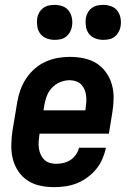

<svg xmlns="http://www.w3.org/2000/svg" viewBox="-20 -762 540 790"><path d="M203 8Q173 8 145 2Q117 -4 94 -19Q71 -34 55.5 -57Q40 -80 33 -107Q26 -134 26.5 -163.5Q27 -193 31 -222L51 -342Q55 -367 64 -392Q73 -417 87.5 -439Q102 -461 122.5 -479Q143 -497 167.5 -508Q192 -519 217 -523.5Q242 -528 267 -528Q297 -528 325.5 -522Q354 -516 377 -501.5Q400 -487 416.5 -464Q433 -441 440.5 -413.5Q448 -386 447.5 -356.5Q447 -327 442 -298L428 -212H143L142 -207Q140 -193 139 -179Q138 -165 140 -151.5Q142 -138 147.5 -126Q153 -114 162 -105Q171 -96 184 -92Q197 -88 211 -88Q226 -88 241 -91.5Q256 -95 269.5 -103.5Q283 -112 292.5 -126Q302 -140 305 -154H416Q411 -131 401.5 -108.5Q392 -86 376 -66.5Q360 -47 339.5 -32Q319 -17 296.5 -8Q274 1 250 4.5Q226 8 203 8ZM159 -308H331L332 -313Q334 -327 335 -340.5Q336 -354 334.5 -367.5Q333 -381 328 -393Q323 -405 314.5 -414Q306 -423 293 -427.5Q280 -432 267 -432Q247 -432 227.5 -424Q208 -416 193.5 -400.5Q179 -385 172 -365.5Q165 -346 162 -327ZM405 -598Q388 -598 372 -604Q356 -610 346 -623Q336 -636 333.5 -653Q331 -670 333 -687Q335 -699 341.5 -710.5Q348 -722 358.5 -729.5Q369 -737 381 -739.5Q393 -742 405 -742Q422 -742 438 -736Q454 -730 463.5 -717Q473 -704 476 -687Q479 -670 476 -653Q474 -641 467.5 -629.5Q461 -618 451 -610.5Q441 -603 429 -600.5Q417 -598 405 -598ZM205 -598Q188 -598 172 -604Q156 -610 146 -623Q136 -636 133.5 -653Q131 -670 133 -687Q135 -699 141.5 -710.5Q148 -722 158.5 -729.5Q169 -737 181 -739.5Q193 -742 205 -742Q222 -742 238 -736Q254 -730 263.5 -717Q273 -704 276 -687Q279 -670 276 -653Q274 -641 267.5 -629.5Q261 -618 251 -610.5Q241 -603 229 -600.5Q217 -598 205 -598Z"/></svg>

Font: Iosevka Term Curly Oblique
Style: Bold
Weight: 700
Italic angle: -9°
Designer: Belleve Invis
Foundry: Belleve Invis
Version: Version 32.3.0